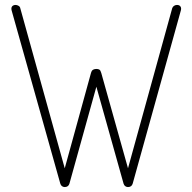

<svg xmlns="http://www.w3.org/2000/svg" viewBox="-20 -751 779 777"><path d="M242 6Q236 6 231 2.5Q226 -1 224 -8L27 -709Q26 -712 26 -715Q26 -721 28.5 -724.5Q31 -728 35 -729.5Q39 -731 43 -731Q49 -731 55 -727.5Q61 -724 62 -718L242 -70L348 -455Q351 -466 357 -469Q363 -472 370 -472Q378 -472 382.5 -469Q387 -466 390 -455L498 -70L677 -718Q679 -724 684.5 -727.5Q690 -731 696 -731Q701 -731 704.5 -729.5Q708 -728 710.5 -724.5Q713 -721 713 -715Q713 -712 712 -709L517 -8Q515 -1 510 2.5Q505 6 498 6Q492 6 487 2.5Q482 -1 480 -8L370 -400L261 -8Q259 -1 254 2.5Q249 6 242 6Z"/></svg>

Font: Dosis ExtraLight ExtraLight
Style: Regular
Weight: 250
Version: Version 3.001; ttfautohint (v1.8.2)